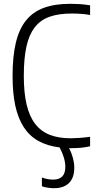

<svg xmlns="http://www.w3.org/2000/svg" viewBox="-20 -768 526 1008"><path d="M264 220Q248 220 231.5 217.5Q215 215 200 210V164Q230 175 259 175Q323 175 323 108Q323 85 315 58.5Q307 32 293 6Q228 -2 181.5 -28Q135 -54 105 -100Q75 -146 60.5 -212.5Q46 -279 46 -369Q46 -471 63 -543Q80 -615 116.5 -660.5Q153 -706 210.5 -727Q268 -748 349 -748Q372 -748 398 -746.5Q424 -745 453 -740V-689Q436 -693 409.5 -695Q383 -697 356 -697Q288 -697 240 -680Q192 -663 162 -624Q132 -585 118.5 -522.5Q105 -460 105 -369Q105 -282 119.5 -220Q134 -158 164 -118.5Q194 -79 240.5 -60.5Q287 -42 352 -42Q367 -42 397 -44Q427 -46 453 -50V0Q430 5 407 7.5Q384 10 351 10Q349 10 347 9.5Q345 9 343 9Q370 65 370 112Q370 165 342.5 192.5Q315 220 264 220Z"/></svg>

Font: Encode Sans Compressed
Style: Light
Weight: 300
Designer: Pablo Impallari, Andres Torresi
Foundry: Pablo Impallari, Andres Torresi
Version: Version 1.000; ttfautohint (v1.00) -l 8 -r 50 -G 200 -x 14 -